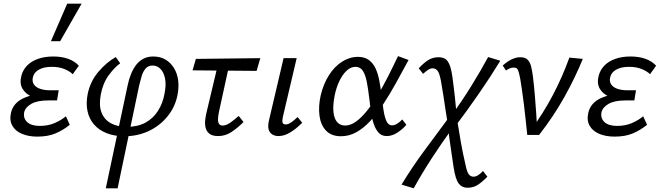

<svg xmlns="http://www.w3.org/2000/svg" viewBox="-20 -731 3577 1040"><path d="M182 9Q135 9 99 -6Q63 -21 46.5 -50.5Q30 -80 40 -122Q53 -174 107 -199Q161 -224 242 -224L238 -191Q191 -191 154.5 -206.5Q118 -222 101.5 -251Q85 -280 96 -321Q104 -352 126.5 -375.5Q149 -399 185.5 -412Q222 -425 268 -425Q314 -425 349 -412.5Q384 -400 407 -375L374 -329Q358 -345 329 -357Q300 -369 260 -369Q218 -369 191 -354Q164 -339 158 -312Q153 -290 163.5 -274Q174 -258 197 -250Q220 -242 251 -242H298L289 -187H241Q183 -187 150.5 -169Q118 -151 111 -123Q105 -90 127.5 -69.5Q150 -49 195 -49Q240 -49 275 -64Q310 -79 337 -101L358 -55Q322 -26 281 -8.5Q240 9 182 9ZM256 -508 344 -711H422L306 -508Z M553 289 671 -267Q678 -301 689.5 -329.5Q701 -358 717.5 -379.5Q734 -401 757 -413Q780 -425 810 -425Q848 -425 876 -408.5Q904 -392 922 -363Q940 -334 945 -296Q950 -258 941 -214Q928 -150 886.5 -99.5Q845 -49 785 -21Q725 7 654 7Q600 7 558 -9.5Q516 -26 489.5 -56.5Q463 -87 454 -129Q445 -171 455 -222Q469 -290 512.5 -341.5Q556 -393 607 -422L631 -388Q601 -367 569 -323.5Q537 -280 526 -219Q515 -161 529.5 -122.5Q544 -84 579.5 -64Q615 -44 667 -44Q727 -44 768.5 -67Q810 -90 836 -131Q862 -172 871 -223Q881 -271 874 -305.5Q867 -340 849 -358Q831 -376 807 -376Q782 -376 768 -359Q754 -342 747 -317.5Q740 -293 734 -269L617 289Z M1162 6Q1130 6 1114 -7Q1098 -20 1093.5 -40Q1089 -60 1091.5 -81Q1094 -102 1098 -119L1167 -409H1228L1166 -125Q1162 -106 1161 -89Q1160 -72 1165.5 -61.5Q1171 -51 1186 -51Q1205 -51 1226.5 -66Q1248 -81 1273 -103L1299 -70Q1266 -37 1233 -15.5Q1200 6 1162 6ZM1023 -350 1041 -412 1390 -416 1370 -347Z M1489 6Q1469 6 1454.5 -3Q1440 -12 1435 -30.5Q1430 -49 1437 -79L1516 -416H1587L1512 -97Q1508 -78 1510.5 -67.5Q1513 -57 1528 -57Q1541 -57 1556.5 -67.5Q1572 -78 1592 -97L1617 -66Q1583 -32 1551 -13Q1519 6 1489 6Z M1827 7Q1775 7 1746 -23.5Q1717 -54 1710.5 -104.5Q1704 -155 1717 -214Q1732 -277 1762 -324Q1792 -371 1833 -397Q1874 -423 1919 -423Q1955 -423 1978 -406Q2001 -389 2014 -361Q2027 -333 2034 -297.5Q2041 -262 2045 -224Q2051 -180 2056.5 -140.5Q2062 -101 2072.5 -76.5Q2083 -52 2104 -52Q2117 -52 2131.5 -61Q2146 -70 2159 -84L2181 -55Q2162 -32 2133 -13Q2104 6 2075 6Q2047 6 2030.5 -12.5Q2014 -31 2004 -61Q1994 -91 1989 -127.5Q1984 -164 1980 -200Q1974 -251 1966.5 -289Q1959 -327 1945 -348Q1931 -369 1905 -369Q1880 -369 1857.5 -348Q1835 -327 1818 -291.5Q1801 -256 1792 -210Q1783 -162 1786 -126.5Q1789 -91 1805 -71Q1821 -51 1850 -51Q1878 -51 1907 -71.5Q1936 -92 1965 -127.5Q1994 -163 2023 -210.5Q2052 -258 2080 -313Q2108 -368 2136 -427L2193 -406Q2158 -341 2124.5 -280.5Q2091 -220 2056.5 -167.5Q2022 -115 1986 -76Q1950 -37 1910.5 -15Q1871 7 1827 7Z M2512 286Q2482 286 2464.5 263Q2447 240 2437 175Q2430 125 2421 66.5Q2412 8 2407 -49Q2400 -92 2393.5 -134.5Q2387 -177 2381 -217.5Q2375 -258 2368 -295Q2360 -336 2349.5 -348.5Q2339 -361 2323 -361Q2311 -361 2297 -351.5Q2283 -342 2272 -331L2248 -361Q2275 -390 2299.5 -405.5Q2324 -421 2356 -421Q2377 -421 2391.5 -412Q2406 -403 2415.5 -379Q2425 -355 2431 -311Q2434 -287 2437.5 -260.5Q2441 -234 2444 -205.5Q2447 -177 2449.5 -149Q2452 -121 2454 -95Q2465 -25 2476 37.5Q2487 100 2501 159Q2509 200 2519 213Q2529 226 2545 226Q2558 226 2572 216.5Q2586 207 2596 195L2620 226Q2593 254 2568.5 270Q2544 286 2512 286ZM2221 289 2155 269Q2210 178 2277 87Q2344 -4 2414 -98L2432 -38Q2372 44 2318.5 126.5Q2265 209 2221 289ZM2441 -40 2422 -101Q2480 -180 2531.5 -263Q2583 -346 2624 -422L2690 -402Q2637 -315 2573 -222.5Q2509 -130 2441 -40Z M2836 0Q2832 -38 2827.5 -80.5Q2823 -123 2818 -164.5Q2813 -206 2807.5 -242Q2802 -278 2798 -304Q2791 -340 2785.5 -352.5Q2780 -365 2762 -365Q2752 -365 2741 -360.5Q2730 -356 2721 -349L2703 -376Q2726 -397 2750.5 -409Q2775 -421 2798 -421Q2824 -421 2837.5 -408Q2851 -395 2857 -370.5Q2863 -346 2867 -314Q2873 -265 2877 -215.5Q2881 -166 2884.5 -117Q2888 -68 2889 -19L2855 -25Q2925 -121 2976.5 -219.5Q3028 -318 3064 -419L3137 -412Q3094 -307 3036 -203.5Q2978 -100 2900 0Z M3309 9Q3262 9 3226 -6Q3190 -21 3173.5 -50.5Q3157 -80 3167 -122Q3180 -174 3234 -199Q3288 -224 3369 -224L3365 -191Q3318 -191 3281.5 -206.5Q3245 -222 3228.5 -251Q3212 -280 3223 -321Q3231 -352 3253.5 -375.5Q3276 -399 3312.5 -412Q3349 -425 3395 -425Q3441 -425 3476 -412.5Q3511 -400 3534 -375L3501 -329Q3485 -345 3456 -357Q3427 -369 3387 -369Q3345 -369 3318 -354Q3291 -339 3285 -312Q3280 -290 3290.5 -274Q3301 -258 3324 -250Q3347 -242 3378 -242H3425L3416 -187H3368Q3310 -187 3277.5 -169Q3245 -151 3238 -123Q3232 -90 3254.5 -69.5Q3277 -49 3322 -49Q3367 -49 3402 -64Q3437 -79 3464 -101L3485 -55Q3449 -26 3408 -8.5Q3367 9 3309 9Z"/></svg>

Font: Ysabeau Office Medium
Style: Italic
Weight: 500
Italic angle: -12°
Designer: Christian Thalmann (Catharsis Fonts)
Version: Version 2.001;gftools[0.9.30]; featfreeze: tnum,lnum,ss02